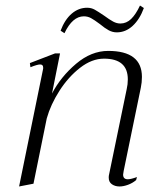

<svg xmlns="http://www.w3.org/2000/svg" viewBox="-20 -664 586 694"><path d="M213 -544 199 -553Q214 -593 239 -614.5Q264 -636 295 -636Q310 -636 322.5 -629Q335 -622 357 -607Q376 -593 389 -586Q402 -579 415 -579Q437 -579 454 -595.5Q471 -612 486 -644L500 -635Q485 -594 459.5 -570.5Q434 -547 402 -547Q387 -547 373 -554.5Q359 -562 341 -577Q321 -592 309 -598.5Q297 -605 283 -605Q242 -605 213 -544ZM493 -386Q493 -366 489 -347L427 -46L425 -33Q425 -16 442 -16Q453 -16 475 -24L472 -13Q459 -2 442.5 4Q426 10 412 10Q396 10 384.5 2Q373 -6 373 -22Q373 -29 374 -32L438 -342Q442 -359 442 -377Q442 -452 356 -452Q312 -452 269.5 -419Q227 -386 195 -336Q163 -286 149 -236L101 0L49 10L136 -416V-420Q136 -431 125 -431Q115 -431 90 -421L88 -436L179 -471H197L168 -326Q200 -387 255 -433.5Q310 -480 371 -480Q493 -480 493 -386Z"/></svg>

Font: Taviraj ExtraLight
Style: Italic
Weight: 275
Italic angle: -12°
Designer: Katatrad Team
Foundry: CadsonDemak
Version: Version 1.001